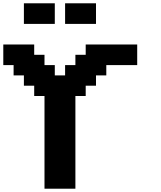

<svg xmlns="http://www.w3.org/2000/svg" viewBox="-20 -1145 977 1165"><path d="M250 0H437.5V-562.5H500V-625H562.5V-687.5H625V-750H812.5V-875H500V-812.5H437.5V-750H375V-687.5H312.5V-750H250V-812.5H187.5V-875H0V-750H62.5V-687.5H125V-625H187.5V-562.5H250ZM375 -1000H562.5V-1125H375ZM125 -1000H312.5V-1125H125Z"/></svg>

Font: Faithful 32x
Style: Semibold
Weight: 400
Foundry: Faithful Resource Pack
Version: Version 1.0; January 27, 2023